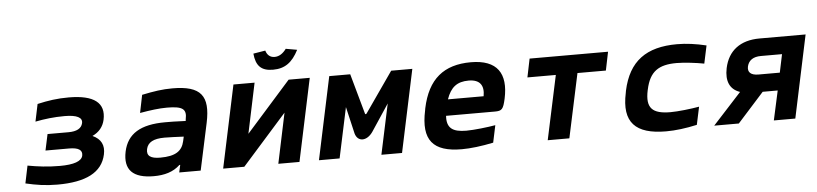

<svg xmlns="http://www.w3.org/2000/svg" viewBox="-43 -918 4925 1158"><g transform="rotate(-5 2419.5 -339.0)"><path d="M359 -300H232L211 -202H354C410 -202 436 -186 429 -152C422 -119 375 -102 289 -102C217 -102 155 -110 95 -121L73 -15C138 0 193 9 266 9C437 9 537 -40 560 -148C572 -203 552 -242 501 -265C542 -284 567 -315 576 -356C598 -457 532 -509 378 -509C308 -509 254 -501 188 -486L166 -381C222 -392 279 -399 344 -399C418 -399 453 -381 445 -347C438 -316 409 -300 359 -300Z M1006 -509C945 -509 893 -501 821 -486L799 -378C862 -389 915 -396 963 -396C1059 -396 1083 -377 1070 -316L1069 -306C1011 -309 968 -309 945 -309C795 -309 715 -260 692 -154C669 -44 723 9 849 9C913 9 967 -6 1008 -45H1013L1003 0H1133L1194 -284C1228 -445 1179 -509 1006 -509ZM822 -157C831 -198 866 -217 933 -217C960 -217 1007 -215 1049 -213L1043 -186C1030 -128 991 -99 897 -99C838 -99 814 -117 822 -157Z M1269 0H1397L1667 -304L1603 0H1731L1837 -500H1709L1439 -196L1503 -500H1375ZM1511 -675 1584 -687C1592 -660 1610 -644 1637 -644C1665 -644 1688 -660 1708 -687L1776 -675C1738 -601 1693 -568 1621 -568C1549 -568 1518 -601 1511 -675Z M1955 -500 1849 0H1974L2039 -305L2077 -142C2092 -89 2147 -89 2184 -142L2292 -305L2227 0H2352L2458 -500H2330L2160 -256C2157 -251 2150 -251 2150 -256L2082 -500Z M2997 -273C3029 -422 2973 -509 2813 -509C2649 -509 2552 -431 2515 -256L2513 -244C2475 -66 2539 9 2714 9C2767 9 2833 1 2905 -14L2927 -118C2883 -110 2797 -100 2750 -100C2666 -100 2631 -127 2636 -200H2932C2974 -200 2983 -209 2997 -273ZM2656 -298C2681 -370 2720 -400 2790 -400C2858 -400 2884 -363 2872 -298Z M3234 0H3365L3448 -388H3620L3643 -500H3168L3145 -388H3317Z M3730 -256 3728 -244C3690 -67 3765 9 3951 9C4008 9 4070 1 4138 -14L4161 -122C4111 -113 4032 -104 3987 -104C3878 -104 3838 -140 3861 -248L3862 -252C3885 -360 3940 -396 4049 -396C4094 -396 4169 -387 4215 -378L4238 -486C4176 -501 4117 -509 4061 -509C3875 -509 3768 -433 3730 -256Z M4839 -500H4560C4443 -500 4369 -443 4347 -339C4331 -261 4354 -210 4415 -189L4242 0H4391L4551 -178H4642L4603 0H4733ZM4476 -339C4485 -375 4513 -394 4559 -394H4687L4664 -284H4535C4489 -284 4468 -303 4476 -339Z"/></g></svg>

Font: LT Wave Mono Bold
Style: Italic
Weight: 700
Designer: Daniel Lyons
Version: Version 2.5 (Glyphs App)